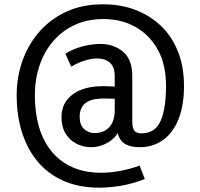

<svg xmlns="http://www.w3.org/2000/svg" viewBox="-20 -797 922 887"><path d="M439 70Q345 70 273.5 38.5Q202 7 154 -50.5Q106 -108 81.5 -186Q57 -264 57 -357Q57 -443 85 -519.5Q113 -596 165 -654Q217 -712 291 -745Q365 -778 459 -777Q538 -777 605 -751.5Q672 -726 722.5 -678.5Q773 -631 801.5 -560.5Q830 -490 830 -400Q830 -309 804.5 -246Q779 -183 733 -150Q687 -117 626 -117Q570 -117 545 -142Q520 -167 520 -220L540 -218Q524 -167 484 -142Q444 -117 402 -117Q365 -117 333.5 -133Q302 -149 283 -180Q264 -211 264 -256Q264 -321 314.5 -360Q365 -399 458 -399Q477 -399 501.5 -397.5Q526 -396 545 -394V-337Q524 -340 503.5 -341Q483 -342 461 -342Q418 -342 393.5 -331.5Q369 -321 358.5 -302Q348 -283 348 -257Q348 -219 369 -200.5Q390 -182 417 -182Q443 -182 464.5 -193.5Q486 -205 498 -228.5Q510 -252 510 -288V-445Q510 -488 487.5 -507.5Q465 -527 429 -527Q402 -527 370.5 -517Q339 -507 309 -489L282 -549Q317 -571 360.5 -582.5Q404 -594 443 -594Q506 -594 548.5 -558Q591 -522 591 -447V-236Q591 -206 600.5 -193.5Q610 -181 633 -181Q697 -181 722 -238.5Q747 -296 747 -399Q747 -499 709 -567.5Q671 -636 606 -672.5Q541 -709 459 -709Q384 -709 325.5 -682Q267 -655 225.5 -606.5Q184 -558 162.5 -494Q141 -430 141 -356Q141 -277 160 -211.5Q179 -146 217.5 -98.5Q256 -51 313.5 -25Q371 1 447 1Q490 1 535.5 -7.5Q581 -16 625 -32L649 30Q599 50 544.5 60Q490 70 439 70Z"/></svg>

Font: Yaldevi Medium
Style: Regular
Weight: 500
Designer: Sol Matas, Rajitha Manaperi, Kosala Senevirathne
Foundry: Mooniak
Version: Version 1.100